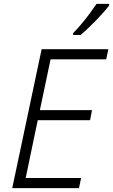

<svg xmlns="http://www.w3.org/2000/svg" viewBox="-20 -967 581 987"><path d="M43 0 194 -714H537L526 -662H240L185 -401H453L443 -349H174L112 -52H397L386 0ZM356 -797Q375 -816 398 -843Q421 -870 441.5 -898Q462 -926 476 -947H541V-939Q530 -924 512.5 -904Q495 -884 474.5 -863Q454 -842 433.5 -822.5Q413 -803 394 -787H356Z"/></svg>

Font: Noto Sans Display Light
Style: Italic
Weight: 300
Italic angle: -12°
Designer: Monotype Design Team
Foundry: Monotype Imaging Inc.
Version: Version 2.003